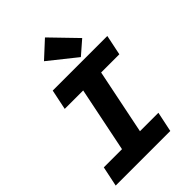

<svg xmlns="http://www.w3.org/2000/svg" viewBox="-259 -1010 1119 1119"><g transform="rotate(-45 300.0 -451.0)"><path d="M12 0 38 -124H188L270 -526H118L144 -651H594L568 -526H418L336 -124H488L462 0ZM398 -673 229 -808 331 -902 482 -746Z"/></g></svg>

Font: Source Code Pro ExtraBold
Style: Italic
Weight: 800
Italic angle: -11°
Monospace: yes
Designer: Paul D. Hunt, Teo Tuominen
Foundry: Adobe Systems Incorporated
Version: Version 1.016;hotconv 1.0.116;makeotfexe 2.5.65601